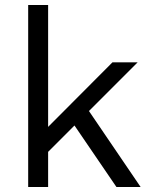

<svg xmlns="http://www.w3.org/2000/svg" viewBox="-20 -750 607 770"><path d="M532 -500 316 -284 297 -265 133 -101V-201L431 -500ZM173 -730V0H93V-730ZM323 -325 544 0H447L256 -280Z"/></svg>

Font: Work Sans
Style: Regular
Weight: 400
Designer: Wei Huang
Foundry: Wei Huang
Version: Version 2.006; ttfautohint (v1.8.1.43-b0c9)